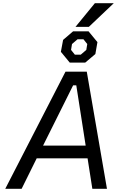

<svg xmlns="http://www.w3.org/2000/svg" viewBox="-20 -1188 736 1208"><path d="M455 -1019 577 -1168H696L539 -1019ZM419 -794 363 -862 377 -937 440 -991H537L593 -923L580 -848L516 -794ZM451 -844H488L523 -874L529 -911L505 -941H468L433 -911L427 -874ZM13 0 392 -737H526L653 0H561L531 -192H211L116 0ZM251 -272H519L460 -651H440Z"/></svg>

Font: Tomorrow
Style: Italic
Weight: 400
Italic angle: -10°
Designer: Tony de Marco, Monica Rizzolli
Foundry: Just in Type
Version: Version 2.002